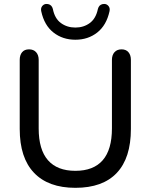

<svg xmlns="http://www.w3.org/2000/svg" viewBox="-20 -922 747 952"><path d="M77.8 -282.3V-625.2Q77.8 -648.9 89.6 -663.1Q101.4 -677.3 123.9 -677.3Q146.4 -677.3 159.1 -663.1Q171.8 -648.9 171.8 -625.2V-285.1Q171.8 -180.1 217.9 -127.5Q263.9 -75 353.7 -75Q443.6 -75 489.3 -127.5Q535 -180.1 535 -285.1V-625.2Q535 -648.9 547.6 -663.1Q560.1 -677.3 582.9 -677.3Q604.9 -677.3 616.9 -663.1Q629 -648.9 629 -625.2V-282.3Q629 -138.8 559.2 -64.8Q489.5 9.3 353.7 9.3Q219.9 9.3 148.8 -65.1Q77.8 -139.4 77.8 -282.3ZM184.6 -865.5Q181.1 -880.7 188.6 -890.9Q196.1 -901.1 208.1 -902.4Q219 -903 226.9 -898.8Q234.9 -894.5 238.8 -886.4Q240.1 -884.4 242 -877.9Q251.4 -829.9 282.1 -807.7Q312.7 -785.4 353.7 -785.4Q394.7 -785.4 425.1 -807.7Q455.5 -829.9 465.5 -877.9Q467.3 -884.4 468.7 -886.4Q472.6 -894.5 480.5 -898.8Q488.5 -903 499.4 -902.4Q511.4 -901.1 518.9 -890.9Q526.4 -880.7 522.9 -865.5Q507.6 -796.6 462.2 -760.8Q416.7 -725 353.7 -725Q290.7 -725 245.1 -760.8Q199.5 -796.6 184.6 -865.5Z"/></svg>

Font: SN Pro Thin
Style: Regular
Weight: 200
Designer: Tobias Whetton
Foundry: Supernotes
Version: Version 1.003;Glyphs 3.3 (3324)